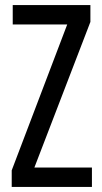

<svg xmlns="http://www.w3.org/2000/svg" viewBox="-20 -734 401 754"><path d="M341 0V-76H115L335 -648V-714H30V-638H244L26 -65V0Z"/></svg>

Font: Noto Sans UI Condensed
Style: Regular
Weight: 400
Width: 3
Designer: Monotype Design Team
Foundry: Monotype Imaging Inc.
Version: Version 1.901